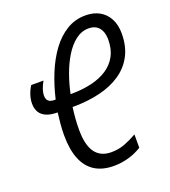

<svg xmlns="http://www.w3.org/2000/svg" viewBox="-134 -824 828 933"><g transform="rotate(-20 279.5 -357.5)"><path d="M295.4 9.8Q237.3 9.8 197.8 -15.1Q158.2 -40 138.2 -89.8Q118.2 -139.6 118.2 -213.9Q118.2 -241.7 120.8 -270.3Q123.5 -298.8 127 -328.1Q92.3 -328.1 69.6 -337.6Q46.9 -347.2 35.6 -365.5Q24.4 -383.8 24.4 -410.2Q24.4 -432.1 31.5 -454.3Q38.6 -476.6 51.8 -497.1H115.2Q104.5 -478.5 98.4 -460.9Q92.3 -443.4 92.3 -426.8Q92.3 -408.7 102.1 -399.4Q111.8 -390.1 134.3 -390.1H139.2Q154.8 -457.5 179.4 -517.8Q204.1 -578.1 238.3 -624.8Q272.5 -671.4 316.4 -698.2Q360.4 -725.1 414.6 -725.1Q456.1 -725.1 486.6 -708Q517.1 -690.9 533.9 -658.9Q550.8 -627 550.8 -582.5Q550.8 -516.6 525.4 -468.5Q500 -420.4 454.1 -389.4Q408.2 -358.4 346.7 -343.5Q285.2 -328.6 213.4 -328.1H204.1Q200.2 -299.3 198 -270.8Q195.8 -242.2 195.8 -213.4Q195.8 -133.8 223.6 -95.5Q251.5 -57.1 306.6 -57.1Q344.7 -57.1 377.2 -69.6Q409.7 -82 440.9 -100.1V-31.2Q408.2 -10.7 371.3 -0.5Q334.5 9.8 295.4 9.8ZM216.3 -390.1H225.1Q279.8 -390.6 326.2 -401.6Q372.6 -412.6 406.7 -435.1Q440.9 -457.5 460 -492.7Q479 -527.8 479 -576.2Q479 -603.5 470.5 -622.3Q461.9 -641.1 446 -650.9Q430.2 -660.6 407.7 -660.6Q370.6 -660.6 339.6 -636.7Q308.6 -612.8 284.4 -573.2Q260.3 -533.7 243.2 -485.8Q226.1 -438 216.3 -390.1Z"/></g></svg>

Font: Open Sans Condensed
Style: Italic
Weight: 400
Width: 3
Italic angle: -12°
Designer: Monotype Design Team
Foundry: Monotype Imaging Inc.
Version: Version 3.000